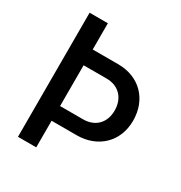

<svg xmlns="http://www.w3.org/2000/svg" viewBox="-165 -819 885 938"><g transform="rotate(30 277.5 -350.0)"><path d="M173 -150H315C432 -150 518 -229 518 -349C518 -469 437 -552 317 -552H173V-700H70V0H173ZM173 -233V-463H303C369 -463 415 -419 415 -347C415 -276 369 -233 303 -233Z"/></g></svg>

Font: Vanilla Cream DemiBold
Style: Regular
Weight: 600
Designer: Jeremy Tribby, Jinavaṁso
Foundry: Tribby Type
Version: Version 1.422;Glyphs 3.1.2 (3151)